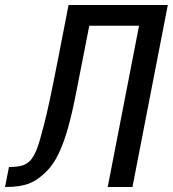

<svg xmlns="http://www.w3.org/2000/svg" viewBox="-72 -749 694 769"><path d="M-36.1 -80.1Q-13.2 -80.1 3.9 -83Q21 -85.9 33.7 -93.5Q46.4 -101.1 55.7 -113.8Q64.9 -126.5 73 -145.5Q81.1 -164.6 88.4 -190.9Q95.7 -217.3 105 -252.4Q110.4 -273.4 116.2 -298.6Q122.1 -323.7 128.9 -356Q135.7 -388.2 143.8 -428.7Q151.9 -469.2 162.1 -521L202.6 -729H600.1L458.5 0H359.4L484.9 -646H285.6L261.7 -523.9Q245.6 -443.4 231.7 -371.6Q217.8 -299.8 201.4 -240.2Q185.1 -180.7 163.3 -134.5Q141.6 -88.4 110.4 -58.6Q94.7 -43.9 79.6 -33Q64.5 -22 45.9 -14.6Q27.3 -7.3 3.9 -3.7Q-19.5 0 -51.8 0Z"/></svg>

Font: Hack
Style: Italic
Weight: 400
Italic angle: -11°
Monospace: yes
Designer: Christopher Simpkins
Foundry: Christopher Simpkins
Version: Version 2.019; ttfautohint (v1.4.1) -l 4 -r 80 -G 350 -x 0 -